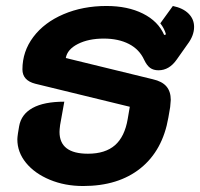

<svg xmlns="http://www.w3.org/2000/svg" viewBox="-20 -613 669 642"><path d="M38 -147Q38 -153 40 -167L44 -191Q51 -231 89 -252Q127 -273 195 -273L181 -195Q179 -179 179 -172Q179 -99 274 -99Q332 -99 364.5 -127.5Q397 -156 407 -215L414 -256L98 -333Q55 -344 55 -381Q55 -441 91.5 -489.5Q128 -538 192.5 -565.5Q257 -593 336 -593Q407 -593 458 -567.5Q509 -542 529 -496L535 -498Q530 -517 516 -535L558 -593Q592 -586 610.5 -567.5Q629 -549 629 -523Q629 -494 607 -465L571 -414Q546 -378 510 -378Q493 -378 482 -386Q471 -394 462 -413Q446 -448 411 -466Q376 -484 327 -484Q276 -484 240.5 -466Q205 -448 200 -419L491 -348Q522 -341 536.5 -324Q551 -307 551 -279Q551 -273 549 -255L543 -220Q524 -110 450 -50.5Q376 9 258 9Q197 9 146.5 -12Q96 -33 67 -68.5Q38 -104 38 -147Z"/></svg>

Font: K2D ExtraBold
Style: Italic
Weight: 800
Italic angle: -10°
Designer: Katatrad Aksorn Co.,Ltd.
Foundry: Cadson Demak Co.,Ltd.
Version: Version 1.000; ttfautohint (v1.6)